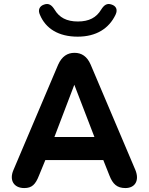

<svg xmlns="http://www.w3.org/2000/svg" viewBox="-20 -946 755 974"><path d="M103 8C142 8 160 -10 178 -56L210 -134H504L535 -56C552 -12 574 8 616 8C666 8 688 -31 667 -83L440 -618C422 -660 394 -678 358 -678C322 -678 294 -660 275 -618L48 -83C26 -32 50 8 103 8ZM357 -516 459 -251H256ZM374 -760C469 -760 533 -802 566 -871C579 -898 568 -916 546 -923C523 -931 508 -921 493 -897C469 -857 432 -837 375 -837C318 -837 281 -857 257 -897C242 -921 227 -931 204 -923C182 -916 170 -897 183 -870C212 -801 277 -760 374 -760Z"/></svg>

Font: SN Pro
Style: Bold
Weight: 700
Designer: Tobias Whetton
Foundry: Supernotes
Version: Version 1.003;Glyphs 3.3 (3324)